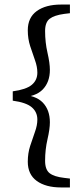

<svg xmlns="http://www.w3.org/2000/svg" viewBox="-20 -677 354 843"><path d="M36 -235V-276Q95 -284 119.5 -304.5Q144 -325 144 -358Q144 -384 133.5 -413Q123 -442 112.5 -474.5Q102 -507 102 -544Q102 -600 141.5 -628.5Q181 -657 248 -657H287V-619L262 -616Q218 -610 198 -594.5Q178 -579 178 -541Q178 -491 188.5 -445.5Q199 -400 199 -370Q199 -317 168 -284.5Q137 -252 69 -249V-262Q137 -259 168 -226.5Q199 -194 199 -140Q199 -111 188.5 -65.5Q178 -20 178 29Q178 68 198 83.5Q218 99 262 104L287 107V146H248Q181 146 141.5 117.5Q102 89 102 33Q102 -4 112.5 -36.5Q123 -69 133.5 -98Q144 -127 144 -152Q144 -185 119.5 -206Q95 -227 36 -235Z"/></svg>

Font: Lisu Bosa Medium
Style: Regular
Weight: 500
Designer: David Morse, Annie Olsen, Victor Gaultney, Frank Grießhammer (Latin)
Foundry: SIL International
Version: Version 2.000